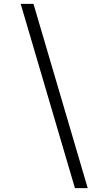

<svg xmlns="http://www.w3.org/2000/svg" viewBox="-20 -801 508 998"><path d="M369.5 177 87.5 -781H154L436 177Z"/></svg>

Font: Merriweather 24pt Light
Style: Italic
Weight: 300
Italic angle: -7.8°
Version: Version 2.101